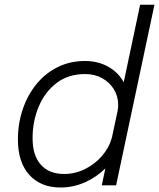

<svg xmlns="http://www.w3.org/2000/svg" viewBox="-20 -802 688 831"><path d="M241.5 9.5Q156.5 9.5 107 -45Q57.5 -99.5 57.5 -198Q57.5 -267 78.2 -328.5Q99 -390 137.2 -437.2Q175.5 -484.5 229 -511.2Q282.5 -538 348 -538Q404.5 -538 448.5 -513.2Q492.5 -488.5 515.5 -446L586.5 -781.5H648.5L482.5 0H420.5L436 -73Q397.5 -35 347.2 -12.8Q297 9.5 241.5 9.5ZM121 -203.5Q121 -129 156.8 -89Q192.5 -49 258 -49Q305 -49 347.8 -70.2Q390.5 -91.5 421.5 -127.2Q452.5 -163 464.5 -207L489 -322Q491.5 -337 491.5 -347.5Q491.5 -385.5 472.8 -415.8Q454 -446 421.8 -463.8Q389.5 -481.5 348.5 -481.5Q276 -481.5 225.2 -443Q174.5 -404.5 147.8 -341Q121 -277.5 121 -203.5Z"/></svg>

Font: Epilogue Light
Style: Italic
Weight: 300
Italic angle: -12°
Designer: Tyler Finck
Foundry: Etcetera Type Co
Version: Version 2.111; ttfautohint (v1.8.3)